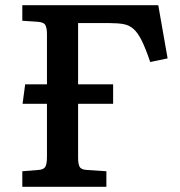

<svg xmlns="http://www.w3.org/2000/svg" viewBox="-20 -720 692 740"><path d="M66 0V-60L128 -65Q146 -66 153.5 -75.5Q161 -85 161 -116V-320H67L77 -395H161V-588Q161 -610 155.5 -622Q150 -634 126 -636L66 -640V-700H590L626 -495L559 -481Q541 -534 526 -564Q511 -594 494.5 -608.5Q478 -623 456.5 -627Q435 -631 403 -631H281V-395H416V-320H281V-112Q281 -88 287 -77Q293 -66 315 -65L390 -60V0Z"/></svg>

Font: Literata 7pt Medium
Style: Regular
Weight: 500
Designer: Latin by Veronika Burian and Jose Scaglione. Greek by Irene Vlachou. Cyrillic by Vera Evstafieva.
Foundry: TypeTogether
Version: Version 3.002